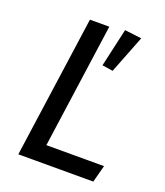

<svg xmlns="http://www.w3.org/2000/svg" viewBox="-130 -788 753 876"><g transform="rotate(20 246.0 -349.5)"><path d="M159 -689H253L168 -83H448L426 0H62ZM284 -513 326 -699 408 -689 336 -505Z"/></g></svg>

Font: Fira Sans Variable
Style: Italic
Weight: 397
Italic angle: -8°
Designer: Carrois Corporate & Edenspiekermann AG
Foundry: Carrois Corporate GbR & Edenspiekermann AG
Version: Version 4.202